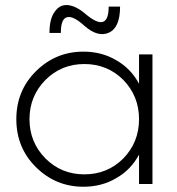

<svg xmlns="http://www.w3.org/2000/svg" viewBox="-20 -710 685 741"><path d="M304.7 -611.3Q262.7 -649.4 239.3 -643.6Q214.8 -638.7 214.8 -583Q200.2 -583 170.9 -583Q170.9 -637.7 191.4 -665Q209 -690.4 235.4 -690.4Q239.3 -690.4 242.2 -690.4Q274.4 -686.5 308.6 -657.2Q399.4 -580.1 399.4 -684.6Q414.1 -684.6 443.4 -684.6Q443.4 -603.5 400.4 -584Q357.4 -564.5 304.7 -611.3ZM516.6 -500Q529.3 -500 568.4 -500Q568.4 -375 568.4 0Q555.7 0 516.6 0Q516.6 -28.3 516.6 -113.3Q485.4 -54.7 428.7 -22.5Q373 10.7 301.8 10.7Q195.3 10.7 119.1 -64.5Q43 -139.6 43 -250Q43 -360.4 119.1 -435.5Q195.3 -510.7 301.8 -510.7Q373 -510.7 428.7 -477.5Q485.4 -445.3 516.6 -386.7Q516.6 -424.8 516.6 -500ZM305.7 -37.1Q394.5 -37.1 456.1 -98.6Q516.6 -161.1 516.6 -250Q516.6 -338.9 456.1 -401.4Q394.5 -462.9 305.7 -462.9Q216.8 -462.9 155.3 -401.4Q93.8 -338.9 93.8 -250Q93.8 -161.1 155.3 -98.6Q216.8 -37.1 305.7 -37.1Z"/></svg>

Font: LeFont
Style: ExtraLight
Weight: 200
Designer: Leryon MEDIA
Version: Version 1.0